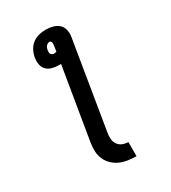

<svg xmlns="http://www.w3.org/2000/svg" viewBox="-225 -849 1049 1177"><g transform="rotate(-30 300.0 -260.0)"><path d="M386 215Q356 215 326.5 210.5Q297 206 271 194.5Q245 183 224.5 163Q204 143 192.5 117Q181 91 180 60.5Q179 30 184 0L268 -506Q263 -506 259 -506Q255 -506 251 -506Q227 -506 204.5 -512.5Q182 -519 167 -534.5Q152 -550 148 -573.5Q144 -597 148 -620Q152 -644 164 -667.5Q176 -691 196.5 -707Q217 -723 241.5 -729Q266 -735 290 -735Q316 -735 339.5 -729Q363 -723 380.5 -708Q398 -693 404 -669Q410 -645 406 -620L304 0Q300 22 301.5 43.5Q303 65 314.5 82Q326 99 345.5 107Q365 115 386 115ZM264 -582Q268 -582 272.5 -583Q277 -584 281 -586L286 -620Q287 -626 287.5 -632Q288 -638 287.5 -643.5Q287 -649 283.5 -654Q280 -659 275 -659Q268 -659 261 -655.5Q254 -652 249.5 -646.5Q245 -641 242.5 -634Q240 -627 239 -620Q238 -613 238 -606.5Q238 -600 241.5 -594Q245 -588 251 -585Q257 -582 264 -582Z"/></g></svg>

Font: Iosevka SS04 Extended Oblique
Style: Bold
Weight: 700
Width: 7
Italic angle: -9°
Monospace: yes
Designer: Belleve Invis
Foundry: Belleve Invis
Version: Version 19.0.0; ttfautohint (v1.8.4)